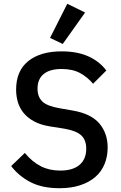

<svg xmlns="http://www.w3.org/2000/svg" viewBox="-20 -981 640 1013"><path d="M294 12Q203 12 141 -20Q79 -52 39 -105L111 -174Q151 -126 196 -103.5Q241 -81 298 -81Q364 -81 399.5 -111Q435 -141 435 -197Q435 -242 409 -266.5Q383 -291 320 -302L244 -314Q194 -322 160 -340.5Q126 -359 105 -384.5Q84 -410 74.5 -441.5Q65 -473 65 -508Q65 -607 129 -658.5Q193 -710 305 -710Q388 -710 446.5 -683.5Q505 -657 541 -609L471 -539Q442 -574 402.5 -595.5Q363 -617 305 -617Q243 -617 210.5 -590.5Q178 -564 178 -513Q178 -470 203.5 -445.5Q229 -421 294 -410L368 -397Q462 -380 505 -328.5Q548 -277 548 -203Q548 -155 531.5 -115Q515 -75 482.5 -47Q450 -19 402.5 -3.5Q355 12 294 12ZM311 -749 244 -781 335 -961 429 -915Z"/></svg>

Font: IBM Plex Mono Medium
Style: Regular
Weight: 500
Monospace: yes
Designer: Mike Abbink, Paul van der Laan, Pieter van Rosmalen
Foundry: Bold Monday
Version: Version 2.3